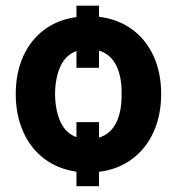

<svg xmlns="http://www.w3.org/2000/svg" viewBox="-20 -594 631 673"><path d="M327.1 -535.2Q394 -526.9 443.1 -491Q492.2 -455.1 518.6 -396.7Q544.9 -338.4 544.9 -264.6Q544.9 -190.9 518.6 -132.1Q492.2 -73.2 443.1 -36.6Q394 0 327.1 8.3V58.6H248V7.8Q182.6 -1.5 134.5 -38.1Q86.4 -74.7 60.8 -133.3Q35.2 -191.9 35.2 -264.6Q35.2 -337.4 60.8 -395.3Q86.4 -453.1 134.5 -489.3Q182.6 -525.4 248 -534.2V-574.2H327.1ZM327.1 -111.8Q367.7 -124 387.5 -164.3Q407.2 -204.6 406.2 -264.6Q407.2 -324.2 387.5 -364.3Q367.7 -404.3 327.1 -416.5V-356.4H248V-415Q210.4 -401.4 192.1 -362.1Q173.8 -322.8 172.9 -264.6Q173.8 -206.1 192.1 -166.5Q210.4 -127 248 -113.3V-166H327.1Z"/></svg>

Font: Pretendard GOV
Style: Bold
Weight: 700
Designer: Base glyphs from Inter by Rasmus Andersson; Hangeul glyphs from Noto Sans CJK(Source Han Sans) by Jang Soo-young and Kan
Foundry: Kil Hyung-jin
Version: Version 1.309